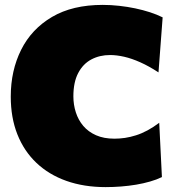

<svg xmlns="http://www.w3.org/2000/svg" viewBox="-20 -749 722 785"><path d="M412 16Q323 16 251.2 -9.5Q179.5 -35 128.8 -83.2Q78 -131.5 51 -199.8Q24 -268 24 -354Q24 -460.5 66.5 -545.5Q109 -630.5 192.8 -679.8Q276.5 -729 400 -729Q433.5 -729 467.2 -725.2Q501 -721.5 533 -714.8Q565 -708 593.5 -698.8Q622 -689.5 645 -678L628 -453Q589 -478.5 553.8 -494.2Q518.5 -510 487.5 -517Q456.5 -524 430 -524Q387.5 -524 353.5 -506Q319.5 -488 299.8 -450.5Q280 -413 280 -355Q280 -321 290 -289.8Q300 -258.5 320.5 -234.2Q341 -210 372.8 -196Q404.5 -182 448 -182Q469 -182 491 -185.2Q513 -188.5 536 -195.8Q559 -203 582.8 -215.8Q606.5 -228.5 631 -247L642 -25Q620.5 -14.5 593.5 -6.8Q566.5 1 536.8 6Q507 11 475.2 13.5Q443.5 16 412 16Z"/></svg>

Font: Commissioner Thin Black
Style: Regular
Weight: 900
Version: Version 1.000